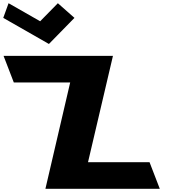

<svg xmlns="http://www.w3.org/2000/svg" viewBox="-266 -1172 1055 1192"><path d="M-212.8 -1152 -245.8 -1061 37.7 -899 196.2 -1061 93.2 -1152 -16.7 -1040ZM435.2 -825H-243.8L-180.3 -660H169.7L16 0H726L662.4 -165H280.4Z"/></svg>

Font: Hussar
Style: BdOpOblFour
Weight: 700
Foundry: Cannot Into Space Fonts
Version: Version 2.00